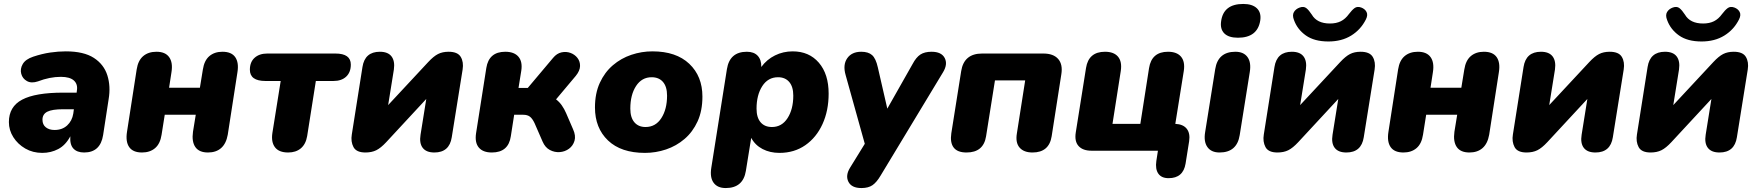

<svg xmlns="http://www.w3.org/2000/svg" viewBox="-20 -763 8901 972"><path d="M194 11Q146 11 108 -11Q70 -33 47.5 -68.5Q25 -104 25 -145Q25 -223 92 -258.5Q159 -294 300 -294H368L369 -303Q375 -336 354.5 -355Q334 -374 288 -374Q232 -374 172 -351Q139 -340 116.5 -352.5Q94 -365 87.5 -389.5Q81 -414 95 -438.5Q109 -463 148 -476Q193 -491 234 -497Q275 -503 313 -503Q404 -503 455 -470Q506 -437 523.5 -381.5Q541 -326 530 -261L502 -79Q488 9 406 9Q370 9 351.5 -11Q333 -31 336 -73Q312 -28 275 -8.5Q238 11 194 11ZM256 -105Q295 -105 320 -128Q345 -151 351 -188L354 -210H300Q244 -210 219.5 -197.5Q195 -185 195 -157Q195 -132 212 -118.5Q229 -105 256 -105Z M699 9Q653 9 634 -18.5Q615 -46 623 -96L672 -412Q679 -457 705 -479Q731 -501 772 -501Q817 -501 836.5 -473.5Q856 -446 848 -397L836 -319H992L1007 -411Q1014 -457 1040 -479Q1066 -501 1106 -501Q1152 -501 1171 -473.5Q1190 -446 1182 -397L1133 -81Q1125 -36 1099.5 -13.5Q1074 9 1033 9Q988 9 969 -18.5Q950 -46 957 -96L971 -182H814L798 -81Q791 -35 765 -13Q739 9 699 9Z M1439 9Q1392 9 1372 -17.5Q1352 -44 1359 -90L1401 -353H1324Q1245 -353 1245 -410Q1245 -449 1269 -470.5Q1293 -492 1333 -492H1678Q1756 -492 1756 -436Q1756 -397 1732.5 -375Q1709 -353 1668 -353H1579L1535 -74Q1528 -33 1503 -12Q1478 9 1439 9Z M1830 9Q1784 9 1769.5 -18.5Q1755 -46 1761 -82L1815 -424Q1827 -501 1903 -501Q1944 -501 1962 -477.5Q1980 -454 1974 -411L1945 -231L2148 -449Q2175 -478 2197.5 -489.5Q2220 -501 2251 -501Q2297 -501 2312.5 -475Q2328 -449 2322 -411L2267 -68Q2255 9 2179 9Q2138 9 2120 -14.5Q2102 -38 2109 -81L2138 -262L1935 -43Q1908 -14 1885 -2.5Q1862 9 1830 9Z M2470 9Q2425 9 2404 -16Q2383 -41 2390 -88L2442 -419Q2455 -501 2538 -501Q2583 -501 2604.5 -476Q2626 -451 2619 -405L2605 -318H2652L2780 -470Q2799 -493 2823 -498Q2847 -503 2868.5 -495Q2890 -487 2903.5 -469.5Q2917 -452 2916.5 -428.5Q2916 -405 2895 -379L2795 -260Q2812 -247 2824.5 -229Q2837 -211 2846 -190L2881 -109Q2896 -76 2888.5 -50.5Q2881 -25 2860.5 -10Q2840 5 2814 7Q2788 9 2764 -3.5Q2740 -16 2727 -46L2686 -140Q2675 -163 2662.5 -172.5Q2650 -182 2629 -182H2583L2566 -73Q2554 9 2470 9Z M3245 11Q3124 11 3058 -52Q2992 -115 2992 -219Q2992 -290 3016.5 -343.5Q3041 -397 3082.5 -432.5Q3124 -468 3176 -485.5Q3228 -503 3283 -503Q3403 -503 3469.5 -440Q3536 -377 3536 -274Q3536 -202 3511.5 -148.5Q3487 -95 3445.5 -59.5Q3404 -24 3352 -6.5Q3300 11 3245 11ZM3248 -120Q3299 -120 3328 -165Q3357 -210 3357 -279Q3357 -324 3336.5 -348Q3316 -372 3279 -372Q3229 -372 3200 -327.5Q3171 -283 3171 -213Q3171 -168 3191.5 -144Q3212 -120 3248 -120Z M3654 189Q3612 189 3592.5 162Q3573 135 3581 86L3660 -413Q3674 -501 3761 -501Q3797 -501 3816 -480.5Q3835 -460 3834 -424Q3862 -462 3903.5 -482.5Q3945 -503 3993 -503Q4076 -503 4125.5 -445.5Q4175 -388 4175 -289Q4175 -203 4144 -135Q4113 -67 4057 -28Q4001 11 3926 11Q3878 11 3840.5 -8.5Q3803 -28 3783 -65L3756 102Q3742 189 3654 189ZM3888 -120Q3938 -120 3967 -165Q3996 -210 3996 -279Q3996 -324 3975.5 -348Q3955 -372 3919 -372Q3868 -372 3839 -327Q3810 -282 3810 -213Q3810 -168 3830.5 -144Q3851 -120 3888 -120Z M4341 189Q4291 189 4275 157Q4259 125 4284 85L4358 -35L4261 -383Q4246 -435 4269 -468Q4292 -501 4340 -501Q4376 -501 4395 -484Q4414 -467 4424 -422L4472 -213L4600 -439Q4618 -473 4639.5 -487Q4661 -501 4696 -501Q4746 -501 4762.5 -469.5Q4779 -438 4754 -397L4438 126Q4418 160 4397 174.5Q4376 189 4341 189Z M4873 9Q4827 9 4808 -16Q4789 -41 4796 -88L4846 -403Q4860 -492 4952 -492H5262Q5313 -492 5337 -464.5Q5361 -437 5353 -387L5304 -73Q5291 9 5207 9Q5163 9 5141.5 -16Q5120 -41 5128 -88L5170 -356H5017L4972 -73Q4959 9 4873 9Z M5896 139Q5860 139 5844 116Q5828 93 5834 52L5842 0H5506Q5462 0 5440.5 -23.5Q5419 -47 5426 -92L5478 -419Q5491 -501 5574 -501Q5619 -501 5640 -476Q5661 -451 5654 -404L5612 -136H5753L5797 -418Q5810 -501 5893 -501Q5938 -501 5959 -476Q5980 -451 5973 -404L5930 -136Q5970 -134 5988 -111Q6006 -88 6000 -48L5982 65Q5970 139 5896 139Z M6247 -572Q6200 -572 6178 -594Q6156 -616 6162 -656Q6174 -743 6274 -743Q6320 -743 6343 -721Q6366 -699 6360 -659Q6346 -572 6247 -572ZM6154 9Q6112 9 6092.5 -18.5Q6073 -46 6081 -94L6132 -413Q6146 -501 6234 -501Q6276 -501 6295.5 -474Q6315 -447 6307 -398L6256 -79Q6242 9 6154 9Z M6447 9Q6401 9 6386.5 -18.5Q6372 -46 6378 -82L6432 -424Q6444 -501 6520 -501Q6561 -501 6579 -477.5Q6597 -454 6591 -411L6562 -231L6765 -449Q6792 -478 6814.5 -489.5Q6837 -501 6868 -501Q6914 -501 6929.5 -475Q6945 -449 6939 -411L6884 -68Q6872 9 6796 9Q6755 9 6737 -14.5Q6719 -38 6726 -81L6755 -262L6552 -43Q6525 -14 6502 -2.5Q6479 9 6447 9ZM6705 -553Q6634 -553 6591 -583.5Q6548 -614 6531 -661Q6521 -686 6530.5 -702Q6540 -718 6560 -725Q6580 -732 6593 -722Q6606 -712 6621 -689Q6647 -644 6713 -644Q6745 -644 6768 -655.5Q6791 -667 6809 -692Q6824 -712 6837.5 -722Q6851 -732 6871 -725Q6890 -718 6898 -702.5Q6906 -687 6895 -665Q6869 -613 6820.5 -583Q6772 -553 6705 -553Z M7085 9Q7039 9 7020 -18.5Q7001 -46 7009 -96L7058 -412Q7065 -457 7091 -479Q7117 -501 7158 -501Q7203 -501 7222.5 -473.5Q7242 -446 7234 -397L7222 -319H7378L7393 -411Q7400 -457 7426 -479Q7452 -501 7492 -501Q7538 -501 7557 -473.5Q7576 -446 7568 -397L7519 -81Q7511 -36 7485.5 -13.5Q7460 9 7419 9Q7374 9 7355 -18.5Q7336 -46 7343 -96L7357 -182H7200L7184 -81Q7177 -35 7151 -13Q7125 9 7085 9Z M7708 9Q7662 9 7647.5 -18.5Q7633 -46 7639 -82L7693 -424Q7705 -501 7781 -501Q7822 -501 7840 -477.5Q7858 -454 7852 -411L7823 -231L8026 -449Q8053 -478 8075.5 -489.5Q8098 -501 8129 -501Q8175 -501 8190.5 -475Q8206 -449 8200 -411L8145 -68Q8133 9 8057 9Q8016 9 7998 -14.5Q7980 -38 7987 -81L8016 -262L7813 -43Q7786 -14 7763 -2.5Q7740 9 7708 9Z M8336 9Q8290 9 8275.5 -18.5Q8261 -46 8267 -82L8321 -424Q8333 -501 8409 -501Q8450 -501 8468 -477.5Q8486 -454 8480 -411L8451 -231L8654 -449Q8681 -478 8703.5 -489.5Q8726 -501 8757 -501Q8803 -501 8818.5 -475Q8834 -449 8828 -411L8773 -68Q8761 9 8685 9Q8644 9 8626 -14.5Q8608 -38 8615 -81L8644 -262L8441 -43Q8414 -14 8391 -2.5Q8368 9 8336 9ZM8594 -553Q8523 -553 8480 -583.5Q8437 -614 8420 -661Q8410 -686 8419.5 -702Q8429 -718 8449 -725Q8469 -732 8482 -722Q8495 -712 8510 -689Q8536 -644 8602 -644Q8634 -644 8657 -655.5Q8680 -667 8698 -692Q8713 -712 8726.5 -722Q8740 -732 8760 -725Q8779 -718 8787 -702.5Q8795 -687 8784 -665Q8758 -613 8709.5 -583Q8661 -553 8594 -553Z"/></svg>

Font: Nunito Black
Style: Italic
Weight: 900
Italic angle: -9°
Designer: Vernon Adams
Foundry: Vernon Adams
Version: Version 3.601; ttfautohint (v1.8.2.53-6de2)